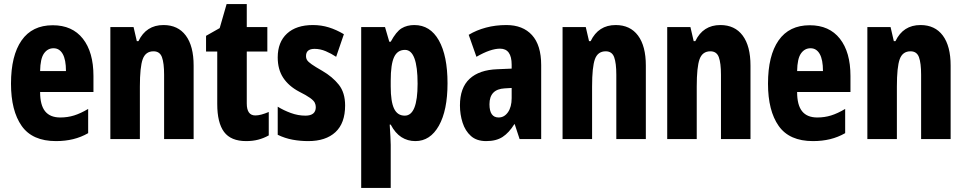

<svg xmlns="http://www.w3.org/2000/svg" viewBox="-20 -683 4741 943"><path d="M239 -559Q335 -559 387 -493Q439 -427 439 -310V-231H177Q177 -167 201.5 -136.5Q226 -106 276 -106Q312 -106 344 -116Q376 -126 413 -148V-29Q378 -9 339 0.5Q300 10 255 10Q139 10 86.5 -64.5Q34 -139 34 -272Q34 -410 86 -484.5Q138 -559 239 -559ZM243 -446Q214 -446 196 -420.5Q178 -395 177 -334H304Q304 -390 288 -418Q272 -446 243 -446Z M783 -560Q854 -560 892.5 -508.5Q931 -457 931 -361V0H786V-316Q786 -373 775.5 -402Q765 -431 734 -431Q695 -431 681 -392.5Q667 -354 667 -258V0H522V-550H636L652 -481H660Q698 -560 783 -560Z M1234 -116Q1248 -116 1264.5 -120.5Q1281 -125 1300 -133V-18Q1275 -4 1248 3Q1221 10 1189 10Q1114 10 1080.5 -35Q1047 -80 1047 -172V-430H992V-507L1059 -545L1093 -663H1192V-550H1293V-430H1192V-175Q1192 -116 1234 -116Z M1675 -165Q1675 -78 1627.5 -34Q1580 10 1494 10Q1454 10 1416.5 3Q1379 -4 1344 -21V-159Q1373 -141 1408.5 -128Q1444 -115 1480 -115Q1531 -115 1531 -157Q1531 -168 1526 -178.5Q1521 -189 1503 -202Q1485 -215 1449 -233Q1398 -260 1371 -301Q1344 -342 1344 -401Q1344 -476 1389.5 -518Q1435 -560 1517 -560Q1558 -560 1595 -548.5Q1632 -537 1669 -515L1631 -404Q1607 -420 1580 -431.5Q1553 -443 1525 -443Q1483 -443 1483 -408Q1483 -396 1488.5 -387.5Q1494 -379 1511 -367Q1528 -355 1563 -335Q1613 -306 1644 -267Q1675 -228 1675 -165Z M2015 -560Q2093 -560 2135.5 -484.5Q2178 -409 2178 -274Q2178 -141 2135.5 -65.5Q2093 10 2020 10Q1982 10 1951.5 -9.5Q1921 -29 1899 -71H1894Q1896 -37 1897.5 -12.5Q1899 12 1899 28V240H1754V-550H1871L1892 -478H1899Q1926 -528 1952.5 -544Q1979 -560 2015 -560ZM1969 -438Q1932 -438 1915.5 -402.5Q1899 -367 1899 -287V-258Q1899 -184 1915.5 -149.5Q1932 -115 1968 -115Q2031 -115 2031 -272Q2031 -438 1969 -438Z M2467 -560Q2548 -560 2593 -510.5Q2638 -461 2638 -363V0H2532L2508 -73H2506Q2480 -31 2448.5 -10.5Q2417 10 2368 10Q2321 10 2293 -15Q2265 -40 2252 -80.5Q2239 -121 2239 -165Q2239 -252 2286.5 -296Q2334 -340 2423 -343L2493 -346V-365Q2493 -444 2436 -444Q2389 -444 2320 -404L2282 -512Q2320 -535 2367 -547.5Q2414 -560 2467 -560ZM2459 -249Q2384 -245 2384 -171Q2384 -106 2429 -106Q2457 -106 2475 -132Q2493 -158 2493 -201V-251Z M3004 -560Q3075 -560 3113.5 -508.5Q3152 -457 3152 -361V0H3007V-316Q3007 -373 2996.5 -402Q2986 -431 2955 -431Q2916 -431 2902 -392.5Q2888 -354 2888 -258V0H2743V-550H2857L2873 -481H2881Q2919 -560 3004 -560Z M3518 -560Q3589 -560 3627.5 -508.5Q3666 -457 3666 -361V0H3521V-316Q3521 -373 3510.5 -402Q3500 -431 3469 -431Q3430 -431 3416 -392.5Q3402 -354 3402 -258V0H3257V-550H3371L3387 -481H3395Q3433 -560 3518 -560Z M3957 -559Q4053 -559 4105 -493Q4157 -427 4157 -310V-231H3895Q3895 -167 3919.5 -136.5Q3944 -106 3994 -106Q4030 -106 4062 -116Q4094 -126 4131 -148V-29Q4096 -9 4057 0.5Q4018 10 3973 10Q3857 10 3804.5 -64.5Q3752 -139 3752 -272Q3752 -410 3804 -484.5Q3856 -559 3957 -559ZM3961 -446Q3932 -446 3914 -420.5Q3896 -395 3895 -334H4022Q4022 -390 4006 -418Q3990 -446 3961 -446Z M4501 -560Q4572 -560 4610.5 -508.5Q4649 -457 4649 -361V0H4504V-316Q4504 -373 4493.5 -402Q4483 -431 4452 -431Q4413 -431 4399 -392.5Q4385 -354 4385 -258V0H4240V-550H4354L4370 -481H4378Q4416 -560 4501 -560Z"/></svg>

Font: Noto Sans Hebrew ExtraCondensed ExtraBold
Style: Regular
Weight: 800
Width: 2
Designer: Monotype Design Team
Foundry: Monotype Imaging Inc.
Version: Version 2.004; ttfautohint (v1.8.4.7-5d5b)